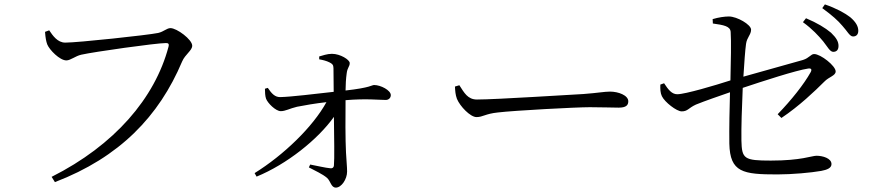

<svg xmlns="http://www.w3.org/2000/svg" viewBox="-20 -811 3970 874"><path d="M277 -617C242 -617 220 -649 204 -673L185 -666C187 -638 190 -623 195 -609C205 -584 252 -536 282 -536C301 -536 323 -556 350 -562C407 -575 691 -615 735 -615C745 -615 751 -613 747 -598C685 -364 501 -150 215 -6L230 18C525 -95 704 -282 809 -531C823 -564 855 -581 855 -603C855 -631 785 -683 756 -683C739 -683 726 -667 700 -661C652 -651 334 -617 277 -617Z M1148 -7C1285 -63 1427 -176 1500 -279C1501 -189 1503 -86 1500 -57C1499 -48 1493 -44 1484 -45C1461 -47 1424 -56 1392 -62L1386 -49C1414 -34 1448 -19 1469 -1C1486 15 1487 43 1509 43C1534 43 1560 5 1560 -30C1560 -54 1557 -76 1555 -117C1552 -173 1552 -288 1553 -355C1648 -363 1704 -356 1736 -356C1750 -356 1759 -366 1759 -378C1759 -400 1713 -424 1683 -424C1672 -424 1668 -412 1553 -399C1553 -424 1555 -455 1558 -476C1561 -504 1572 -507 1572 -524C1572 -539 1529 -566 1491 -566C1469 -566 1448 -558 1433 -554V-541C1450 -538 1466 -534 1480 -527C1492 -521 1498 -516 1498 -501L1499 -393C1418 -384 1305 -370 1255 -369C1232 -369 1217 -384 1199 -411L1186 -407C1186 -392 1187 -373 1191 -362C1198 -342 1235 -305 1258 -305C1280 -305 1298 -317 1332 -325C1367 -332 1414 -340 1466 -346C1404 -233 1271 -105 1139 -23Z M2071 -423 2051 -417C2052 -397 2053 -380 2060 -361C2074 -327 2121 -278 2149 -278C2178 -278 2189 -293 2246 -299C2321 -308 2602 -323 2665 -323C2726 -323 2761 -321 2796 -321C2830 -321 2840 -332 2840 -350C2840 -377 2795 -394 2757 -394C2731 -394 2703 -388 2636 -383C2590 -381 2240 -358 2151 -358C2109 -358 2093 -389 2071 -423Z M3727 -623C3747 -598 3758 -575 3773 -575C3789 -575 3797 -585 3797 -602C3797 -621 3788 -638 3763 -662C3737 -684 3699 -707 3649 -728L3635 -710C3678 -679 3706 -648 3727 -623ZM3815 -693C3837 -669 3848 -645 3863 -645C3878 -645 3887 -654 3887 -671C3887 -691 3876 -711 3850 -733C3825 -752 3787 -773 3735 -791L3723 -774C3768 -741 3794 -718 3815 -693ZM3003 -432 2986 -426C2985 -407 2986 -387 2993 -373C3006 -346 3060 -304 3083 -304C3111 -304 3113 -319 3148 -335C3190 -352 3254 -374 3303 -391C3301 -324 3299 -227 3300 -157C3303 -26 3362 -17 3519 -17C3586 -17 3673 -25 3718 -33C3745 -38 3765 -46 3765 -64C3765 -91 3724 -102 3697 -102C3675 -102 3628 -80 3489 -80C3367 -80 3357 -88 3355 -171C3354 -230 3357 -323 3361 -411C3451 -441 3604 -491 3659 -499C3673 -501 3677 -495 3670 -482C3640 -428 3583 -356 3520 -291L3537 -274C3618 -328 3690 -397 3732 -439C3754 -462 3784 -466 3784 -486C3784 -511 3716 -565 3686 -565C3671 -565 3664 -547 3635 -538L3364 -462C3368 -526 3372 -582 3376 -611C3380 -641 3399 -653 3399 -676C3399 -699 3335 -736 3298 -736C3278 -736 3251 -732 3224 -724L3225 -704C3274 -697 3304 -692 3306 -666C3309 -626 3307 -526 3305 -445C3237 -423 3099 -382 3063 -382C3038 -382 3022 -403 3003 -432Z"/></svg>

Font: Noto Serif CJK KR
Style: Regular
Weight: 400
Designer: Ryoko NISHIZUKA 西塚涼子 (kana & ideographs); Frank Grießhammer (Latin, Greek & Cyrillic); Wenlong ZHANG 张文龙 (bopomofo); San
Foundry: Adobe
Version: Version 2.001;hotconv 1.1.0;makeotfexe 2.6.0